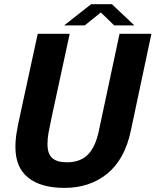

<svg xmlns="http://www.w3.org/2000/svg" viewBox="-20 -902 756 934"><path d="M616.5 -266.5Q587 -126.5 501.8 -57.2Q416.5 12 294 12Q179 12 117 -37.8Q55 -87.5 55 -186.5Q55 -221.5 61 -257.8Q67 -294 80 -352.5L163.5 -737.5H319L231 -330.5Q220.5 -281.5 215.8 -254.5Q211 -227.5 211 -200.5Q211 -154 234 -133.2Q257 -112.5 306 -112.5Q369.5 -112.5 406.8 -149.2Q444 -186 460.5 -264L561.5 -737.5H716.5ZM292 -778.5 423 -881.5H524.5L633.5 -778.5H535.5L470.5 -841.5L392.5 -778.5Z"/></svg>

Font: Epilogue
Style: Bold Italic
Weight: 700
Italic angle: -12°
Designer: Tyler Finck
Foundry: Etcetera Type Co
Version: Version 2.111; ttfautohint (v1.8.3)